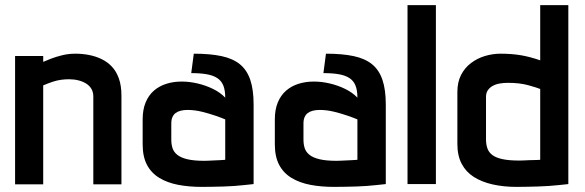

<svg xmlns="http://www.w3.org/2000/svg" viewBox="-20 -720 2287 751"><path d="M345 -343V1H455V-346Q455 -385 445 -413Q435 -441 417.5 -459.5Q400 -478 377 -489Q354 -500 328 -505Q302 -510 275 -510Q248 -510 223.5 -504Q199 -498 179.5 -490.5Q160 -483 149 -478V-501H39V1H149V-386Q170 -395 187 -400.5Q204 -406 219.5 -408Q235 -410 250 -410Q270 -410 287.5 -405.5Q305 -401 318 -392.5Q331 -384 338 -371.5Q345 -359 345 -343Z M861 -338Q842 -358 813.5 -372Q785 -386 753 -393.5Q721 -401 691 -401Q658 -401 630 -392Q602 -383 581.5 -365Q561 -347 549.5 -319Q538 -291 538 -253V-156Q538 -107 555 -75Q572 -43 603.5 -24Q635 -5 677 3Q719 11 769 11Q792 11 813.5 10.5Q835 10 855.5 9.5Q876 9 895.5 7.5Q915 6 934.5 4Q954 2 972 0V-311Q972 -369 959 -407.5Q946 -446 918.5 -468.5Q891 -491 846.5 -500.5Q802 -510 738 -510L728 -434Q764 -434 789 -429.5Q814 -425 830 -414.5Q846 -404 853.5 -385.5Q861 -367 861 -338ZM861 -253V-95Q861 -95 855 -94.5Q849 -94 839 -93.5Q829 -93 817.5 -92.5Q806 -92 796 -91.5Q786 -91 779 -91Q739 -91 713.5 -97Q688 -103 674 -114Q660 -125 655 -140Q650 -155 650 -174V-237Q650 -252 654.5 -262Q659 -272 667 -278Q675 -284 687 -287Q699 -290 713 -290Q741 -290 769.5 -283Q798 -276 822.5 -267.5Q847 -259 861 -253Z M1378 -338Q1359 -358 1330.5 -372Q1302 -386 1270 -393.5Q1238 -401 1208 -401Q1175 -401 1147 -392Q1119 -383 1098.5 -365Q1078 -347 1066.5 -319Q1055 -291 1055 -253V-156Q1055 -107 1072 -75Q1089 -43 1120.5 -24Q1152 -5 1194 3Q1236 11 1286 11Q1309 11 1330.5 10.5Q1352 10 1372.5 9.5Q1393 9 1412.5 7.5Q1432 6 1451.5 4Q1471 2 1489 0V-311Q1489 -369 1476 -407.5Q1463 -446 1435.5 -468.5Q1408 -491 1363.5 -500.5Q1319 -510 1255 -510L1245 -434Q1281 -434 1306 -429.5Q1331 -425 1347 -414.5Q1363 -404 1370.5 -385.5Q1378 -367 1378 -338ZM1378 -253V-95Q1378 -95 1372 -94.5Q1366 -94 1356 -93.5Q1346 -93 1334.5 -92.5Q1323 -92 1313 -91.5Q1303 -91 1296 -91Q1256 -91 1230.5 -97Q1205 -103 1191 -114Q1177 -125 1172 -140Q1167 -155 1167 -174V-237Q1167 -252 1171.5 -262Q1176 -272 1184 -278Q1192 -284 1204 -287Q1216 -290 1230 -290Q1258 -290 1286.5 -283Q1315 -276 1339.5 -267.5Q1364 -259 1378 -253Z M1574 0H1685V-700H1574Z M2203 0V-700H2093V-484Q2053 -498 2017 -504Q1981 -510 1938 -510Q1907 -510 1877 -501Q1847 -492 1822.5 -473.5Q1798 -455 1783.5 -427Q1769 -399 1769 -360V-157Q1769 -111 1786 -79Q1803 -47 1834 -27.5Q1865 -8 1907.5 1.5Q1950 11 2000 11Q2020 11 2041 10.5Q2062 10 2083 9.5Q2104 9 2125 7.5Q2146 6 2165.5 4Q2185 2 2203 0ZM2093 -372V-95Q2093 -95 2087 -94.5Q2081 -94 2071.5 -94Q2062 -94 2050.5 -93.5Q2039 -93 2029 -92.5Q2019 -92 2012 -92Q1971 -92 1945.5 -97.5Q1920 -103 1906 -113.5Q1892 -124 1886.5 -139.5Q1881 -155 1881 -175V-341Q1881 -357 1888.5 -367.5Q1896 -378 1908 -384.5Q1920 -391 1935.5 -393.5Q1951 -396 1967 -396Q2013 -396 2047 -386.5Q2081 -377 2093 -372Z"/></svg>

Font: Advent Pro Expanded
Style: Bold
Weight: 700
Width: 7
Designer: VivaRado, Andreas Kalpakidis
Foundry: VivaRado, Andreas Kalpakidis
Version: Version 3.000